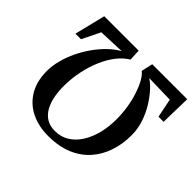

<svg xmlns="http://www.w3.org/2000/svg" viewBox="-176 -947 1160 1160"><g transform="rotate(45 404.0 -367.0)"><path d="M807.5 -743 803 -545.5H759.5L735 -666.5L555 -671Q580 -655 609 -623.5Q638 -592 664.2 -549Q690.5 -506 707.2 -455.8Q724 -405.5 724 -351.5Q724 -276 702 -210.5Q680 -145 636 -95.8Q592 -46.5 525.8 -19Q459.5 8.5 370.5 8.5Q288 8.5 224 -23Q160 -54.5 123.5 -115.5Q87 -176.5 87 -264Q87 -309.5 99.8 -357.8Q112.5 -406 135 -452.5Q157.5 -499 187.2 -540.8Q217 -582.5 251.5 -615.5Q286 -648.5 322.5 -668.5L154.5 -662L97.5 -545.5H50L98.5 -743H392.5L396 -670Q358.5 -648 327.2 -608.2Q296 -568.5 273 -515.5Q250 -462.5 237 -401.2Q224 -340 223.5 -275.5Q223 -228 231 -185.8Q239 -143.5 257.2 -111Q275.5 -78.5 305 -60Q334.5 -41.5 377.5 -41.5Q428 -41.5 467.5 -65.8Q507 -90 534.8 -133.2Q562.5 -176.5 577 -233.5Q591.5 -290.5 591.5 -356Q591.5 -406 583.5 -455.5Q575.5 -505 561.2 -548.2Q547 -591.5 529.2 -623.2Q511.5 -655 492 -669.5L508.5 -743Z"/></g></svg>

Font: Merriweather 72pt SemiBold
Style: Italic
Weight: 600
Italic angle: -7.8°
Version: Version 2.101